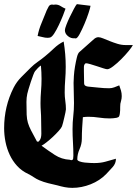

<svg xmlns="http://www.w3.org/2000/svg" viewBox="-20 -912 663 929"><path d="M456 -732Q465 -732 479.5 -726Q494 -720 511.5 -713Q529 -706 548.5 -700Q568 -694 588 -694H623Q618 -684 602 -664.5Q586 -645 566.5 -625.5Q547 -606 528 -591.5Q509 -577 499 -577Q494 -577 480 -581.5Q466 -586 449.5 -591.5Q433 -597 417.5 -601.5Q402 -606 395 -606Q386 -601 386 -587.5Q386 -574 386 -566Q386 -552 386.5 -538Q387 -524 387 -510Q387 -501 392.5 -497.5Q398 -494 406 -493Q431 -491 457 -488Q483 -485 508 -485Q521 -485 533 -489.5Q545 -494 557 -499Q562 -486 565.5 -473.5Q569 -461 569 -447Q569 -435 566 -425Q561 -410 561.5 -394.5Q562 -379 560 -364Q559 -355 556.5 -349.5Q554 -344 544 -342Q527 -339 511 -339Q485 -339 459 -343Q433 -347 407 -347Q401 -347 394.5 -346.5Q388 -346 381 -345Q379 -319 377.5 -293Q376 -267 376 -241Q376 -215 365 -190.5Q354 -166 354 -141Q354 -135 365 -131Q376 -127 390 -125.5Q404 -124 417.5 -123.5Q431 -123 436 -123Q466 -123 489.5 -129.5Q513 -136 541 -144Q541 -121 525 -103.5Q509 -86 494 -70Q463 -38 419 -20.5Q375 -3 330 -3Q311 -3 293 -6.5Q275 -10 258 -15Q236 -20 213.5 -25.5Q191 -31 170 -40Q156 -46 143.5 -54.5Q131 -63 117 -70Q85 -85 63 -109Q41 -133 27 -163Q13 -193 6.5 -226Q0 -259 0 -292Q0 -397 46 -488Q61 -517 83 -539Q105 -561 128 -584Q144 -600 162 -612.5Q180 -625 197 -639Q218 -656 240.5 -677.5Q263 -699 288 -711Q293 -680 295.5 -650Q298 -620 298 -589Q298 -557 295.5 -526.5Q293 -496 293 -464Q293 -444 296 -423.5Q299 -403 299 -383Q299 -379 296.5 -367.5Q294 -356 291 -343Q288 -330 285 -318Q282 -306 280 -301Q277 -293 264 -278.5Q251 -264 235.5 -249.5Q220 -235 204.5 -223Q189 -211 181 -207Q212 -184 245 -162.5Q278 -141 318 -139Q322 -137 324 -137Q333 -137 334 -145Q335 -153 335 -159Q335 -191 333 -223.5Q331 -256 331 -288Q331 -320 334.5 -350.5Q338 -381 338 -413Q338 -438 337 -462.5Q336 -487 336 -511Q336 -522 337.5 -544.5Q339 -567 343 -590.5Q347 -614 352 -634.5Q357 -655 365 -661Q383 -677 400.5 -692.5Q418 -708 436 -724Q446 -732 456 -732ZM108 -419Q108 -379 109 -357Q110 -335 115 -318Q120 -301 130 -281.5Q140 -262 159 -227H167Q175 -235 177.5 -244.5Q180 -254 180 -265Q180 -282 179.5 -299Q179 -316 179 -333Q179 -353 177.5 -373Q176 -393 176 -413Q176 -442 178.5 -471.5Q181 -501 181 -530Q181 -562 178 -595Q170 -590 163 -582.5Q156 -575 150 -568Q147 -565 141 -549.5Q135 -534 129 -515.5Q123 -497 118 -480.5Q113 -464 112 -458Q110 -448 109 -439Q108 -430 108 -419ZM239 -889Q242 -890 248 -890Q262 -890 273.5 -882.5Q285 -875 297 -870Q294 -860 285 -837.5Q276 -815 265 -791.5Q254 -768 242 -749.5Q230 -731 220 -730Q218 -730 215.5 -729.5Q213 -729 211 -729Q198 -729 186 -732.5Q174 -736 162 -738Q168 -770 181 -800.5Q194 -831 206 -862Q210 -871 215.5 -880.5Q221 -890 232 -890Q237 -890 239 -889ZM352 -892Q369 -890 385 -888Q401 -886 418 -884Q417 -875 408.5 -849Q400 -823 388.5 -796Q377 -769 365.5 -747.5Q354 -726 346 -726Q345 -726 344 -726.5Q343 -727 341 -727Q324 -725 309 -737Q294 -749 294 -766Q294 -773 301 -791.5Q308 -810 318 -830.5Q328 -851 337.5 -869Q347 -887 352 -892Z"/></svg>

Font: Hand Textur
Style: Regular
Weight: 400
Designer: F. H. Ehmcke um 1935
Foundry: Peter Wiegel
Version: Version 1.000